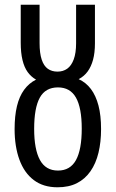

<svg xmlns="http://www.w3.org/2000/svg" viewBox="-20 -785 491 815"><path d="M224 10Q164 10 123.5 -20.5Q83 -51 62.5 -107Q42 -163 42 -237Q42 -293 52 -334.5Q62 -376 82.5 -404Q103 -432 133 -447Q112 -459 97.5 -479Q83 -499 75.5 -530Q68 -561 68 -604V-765H148V-602Q148 -559 157 -532Q166 -505 183 -493Q200 -481 224 -481Q248 -481 265.5 -493.5Q283 -506 293 -533Q303 -560 303 -601V-765H383V-601Q383 -561 375 -531.5Q367 -502 352 -481.5Q337 -461 314 -449Q345 -435 366 -407Q387 -379 398 -337Q409 -295 409 -237Q409 -182 398 -136.5Q387 -91 364 -58Q341 -25 306.5 -7.5Q272 10 224 10ZM226 -61Q278 -61 302.5 -105.5Q327 -150 327 -239Q327 -327 302.5 -370.5Q278 -414 226 -414Q173 -414 149 -370.5Q125 -327 125 -238Q125 -151 149.5 -106Q174 -61 226 -61Z"/></svg>

Font: Noto Sans ExtraCondensed
Style: Regular
Weight: 400
Width: 2
Designer: Monotype Design Team
Foundry: Monotype Imaging Inc.
Version: Version 2.013